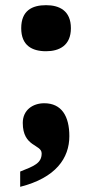

<svg xmlns="http://www.w3.org/2000/svg" viewBox="-20 -568 357 742"><path d="M158 -370C209 -370 254 -392 254 -459C254 -527 209 -548 158 -548C104 -548 62 -527 62 -459C62 -392 104 -370 158 -370ZM58 154C196 119 248 43 248 -42C248 -119 218 -169 151 -169C107 -169 68 -143 68 -93C68 1 141 -11 141 25C141 63 111 74 58 95Z"/></svg>

Font: Noto Serif Gurmukhi Black
Style: Regular
Weight: 900
Designer: Vaibhav Singh and the Monotype Design Team
Foundry: Monotype Imaging Inc.
Version: Version 2.004